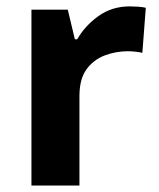

<svg xmlns="http://www.w3.org/2000/svg" viewBox="-20 -576 494 596"><path d="M382.8 -556.2Q393.6 -556.2 408.7 -555.2Q423.8 -554.2 432.6 -551.8L421.9 -412.1Q413.6 -414.1 400.6 -415.5Q387.7 -417 377.4 -417Q339.8 -417 304.7 -403.8Q269.5 -390.1 248 -360.1Q226.6 -330.1 226.6 -277.8V0H77.6V-545.9H190.4L212.4 -454.1H219.7Q243.7 -496.1 285.6 -526.1Q327.6 -556.2 382.8 -556.2Z"/></svg>

Font: Nokora
Style: Bold
Weight: 700
Designer: Danh Hong
Version: Version 8.000; ttfautohint (v1.8.3)